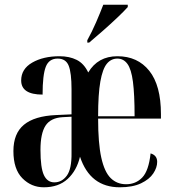

<svg xmlns="http://www.w3.org/2000/svg" viewBox="-20 -786 739 816"><path d="M166 10Q113 10 75 -28.5Q37 -67 37 -144Q37 -219 82 -256Q127 -293 218 -297L284 -300V-407Q284 -476 272 -506.5Q260 -537 225 -537Q188 -537 174.5 -502Q161 -467 161 -384Q70 -384 70 -444Q70 -493 117 -520Q164 -547 233 -547Q275 -547 306 -531.5Q337 -516 355 -478Q396 -547 479 -547Q565 -547 614.5 -485Q664 -423 664 -301V-282H397Q397 -177 410.5 -116Q424 -55 450.5 -29Q477 -3 516 -3Q557 -3 584.5 -31.5Q612 -60 620 -134Q648 -126 648 -98Q648 -74 631.5 -49Q615 -24 579.5 -7Q544 10 489 10Q363 10 320 -120Q306 -61 267.5 -25.5Q229 10 166 10ZM552 -292Q552 -385 545 -438.5Q538 -492 521.5 -514.5Q505 -537 479 -537Q452 -537 434 -515Q416 -493 406.5 -439.5Q397 -386 397 -292ZM211 -11Q243 -11 264 -39.5Q285 -68 284 -137V-290L246 -288Q195 -285 173.5 -252Q152 -219 152 -149Q152 -73 166.5 -42Q181 -11 211 -11ZM351 -615Q371 -651 388.5 -691.5Q406 -732 419 -766H523V-756Q508 -739 478.5 -711Q449 -683 416.5 -654.5Q384 -626 359 -605H351Z"/></svg>

Font: Noto Serif Display ExtraCondensed SemiBold
Style: Regular
Weight: 600
Width: 2
Designer: Monotype Design Team
Foundry: Monotype Imaging Inc.
Version: Version 2.009